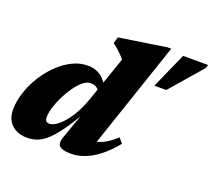

<svg xmlns="http://www.w3.org/2000/svg" viewBox="-124 -890 1190 1069"><g transform="rotate(20 471.0 -356.0)"><path d="M423.5 -345.5Q415.5 -369 401 -380.5Q386.5 -392 363 -392Q341.5 -392 318.5 -373.5Q295.5 -355 273.8 -324.8Q252 -294.5 234.5 -259Q217 -223.5 206.8 -189.8Q196.5 -156 196.5 -131Q196.5 -114 202.8 -107.5Q209 -101 224.5 -101Q237 -101 253.2 -109.8Q269.5 -118.5 287.5 -136Q305.5 -153.5 323.5 -178.2Q341.5 -203 357.8 -234.5Q374 -266 387 -303.5L481 -574Q472.5 -586.5 459.5 -599.5Q446.5 -612.5 432.5 -624.5Q418.5 -636.5 406.5 -645L417 -683L694 -725.5H718L485 -36.5L453 -90Q483 -91 509 -97.8Q535 -104.5 560.8 -120.2Q586.5 -136 616.5 -163L641.5 -134.5Q577 -56 514.5 -20.5Q452 15 393.5 15Q342 15 324.5 -0.8Q307 -16.5 321.5 -57L376.5 -211.5H379.5Q337 -139 303.5 -94.2Q270 -49.5 241.5 -25.8Q213 -2 186 6.5Q159 15 130 15Q96.5 15 68.2 1.5Q40 -12 23 -38.8Q6 -65.5 6 -106Q6 -154.5 22.8 -206.8Q39.5 -259 69 -307.2Q98.5 -355.5 137.8 -394.2Q177 -433 222 -455.8Q267 -478.5 315 -478.5Q360 -478.5 392.2 -455.8Q424.5 -433 448 -380.5ZM700 -500 793.5 -710.5H942L935.5 -690.5L770.5 -500Z"/></g></svg>

Font: Newsreader ExtraBold
Style: Italic
Weight: 800
Italic angle: -17°
Designer: Hugues Gentile
Foundry: Production Type
Version: Version 1.003